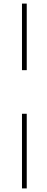

<svg xmlns="http://www.w3.org/2000/svg" viewBox="-20 -800 260 1070"><path d="M102.5 250V-166H129V250ZM102.5 -409V-780H129V-409Z"/></svg>

Font: Bodoni Moda SC 9pt Medium
Style: Regular
Weight: 500
Designer: Owen Earl
Foundry: indestructible type
Version: Version 2.005